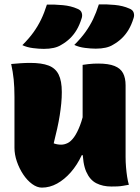

<svg xmlns="http://www.w3.org/2000/svg" viewBox="-20 -843 640 876"><path d="M118 -556Q170 -556 201.5 -544Q233 -532 247.5 -503Q262 -474 262 -423Q262 -397 259.5 -371Q257 -345 252.5 -316.5Q248 -288 241 -256.5Q234 -225 225 -189Q233 -186 241.5 -184.5Q250 -183 259 -183Q274 -183 289 -190.5Q304 -198 318 -217.5Q332 -237 345 -270.5Q358 -304 368 -356L366 -135H353Q332 -90 303 -57Q274 -24 240.5 -5.5Q207 13 171 13Q149 13 126.5 -3.5Q104 -20 86 -47Q68 -74 57 -106Q46 -138 46 -169Q46 -208 46 -246.5Q46 -285 46 -324Q46 -363 46 -401Q46 -445 42.5 -480Q39 -515 31 -551Q52 -553 74 -554.5Q96 -556 118 -556ZM428 -553Q475 -553 502.5 -542Q530 -531 541.5 -509Q553 -487 553 -454Q553 -397 553 -342.5Q553 -288 553 -234Q553 -180 553 -127Q553 -103 555 -80Q557 -57 560 -37Q563 -17 568 0Q556 2 542.5 4.5Q529 7 515.5 7.5Q502 8 488 8Q449 8 419.5 -7Q390 -22 373.5 -59.5Q357 -97 357 -162Q357 -216 357 -280Q357 -344 357 -412Q357 -480 357 -547Q370 -549 382.5 -550.5Q395 -552 406.5 -552.5Q418 -553 428 -553ZM194 -822Q229 -823 266.5 -819.5Q304 -816 333 -803Q349 -797 353 -784Q357 -771 352 -758Q343 -729 330 -707Q317 -685 299.5 -668Q282 -651 259 -638Q245 -629 225 -624.5Q205 -620 180 -620Q158 -620 130.5 -623.5Q103 -627 82 -637Q113 -668 133 -696Q153 -724 167.5 -754Q182 -784 194 -822ZM431 -823Q466 -824 503.5 -820.5Q541 -817 570 -804Q586 -798 590 -785Q594 -772 589 -759Q580 -730 567 -708Q554 -686 536.5 -669Q519 -652 496 -639Q482 -630 462 -625.5Q442 -621 417 -621Q395 -621 367.5 -624.5Q340 -628 319 -638Q350 -669 370 -697Q390 -725 404.5 -755Q419 -785 431 -823Z"/></svg>

Font: Recursive Monospace Casual Black
Style: Regular
Weight: 900
Version: Version 1.047